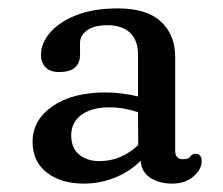

<svg xmlns="http://www.w3.org/2000/svg" viewBox="-20 -730 530 457"><path d="M77.5 -599.5Q77.5 -627 99 -652.2Q120.5 -677.5 161.5 -693.8Q202.5 -710 260.5 -710Q329.5 -710 363.2 -678.5Q397 -647 397 -594.5V-371Q397 -351 415.5 -351Q428.5 -351 433 -357.5Q437.5 -364 445 -364Q460 -364 460 -346.5Q460 -327 440.5 -310Q421 -293 389.5 -293Q358.5 -293 337.2 -307.2Q316 -321.5 315 -347.5Q288.5 -321 253 -307Q217.5 -293 179.5 -293Q125.5 -293 91.5 -319.2Q57.5 -345.5 57.5 -392.5Q57.5 -444 104.8 -477Q152 -510 232 -510Q252 -510 272 -507.2Q292 -504.5 308.5 -500.5V-602Q308 -635 289 -652.5Q270 -670 236 -670Q204 -670 187.2 -657.8Q170.5 -645.5 170.5 -627.5V-600Q170.5 -558.5 120.5 -558.5Q99.5 -558.5 88.5 -569.8Q77.5 -581 77.5 -599.5ZM149.5 -408Q149.5 -377.5 168.5 -362Q187.5 -346.5 216.5 -346.5Q269 -346.5 309 -385L308.5 -463Q293.5 -468 276.5 -471.2Q259.5 -474.5 240.5 -474.5Q198.5 -474.5 174 -456.8Q149.5 -439 149.5 -408Z"/></svg>

Font: Fraunces 72pt S100
Style: Regular
Weight: 400
Version: Version 1.000; ttfautohint (v1.8.3)